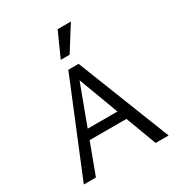

<svg xmlns="http://www.w3.org/2000/svg" viewBox="-209 -1044 1097 1180"><g transform="rotate(-30 340.0 -453.5)"><path d="M549 0 320 -612H353L125 0H39L309 -658H382L641 0ZM158 -218 182 -285H476L512 -218ZM299 -734 377 -907H471L362 -734Z"/></g></svg>

Font: Ysabeau Office Medium
Style: Regular
Weight: 500
Designer: Christian Thalmann (Catharsis Fonts)
Version: Version 2.001;gftools[0.9.30]; featfreeze: tnum,lnum,ss02